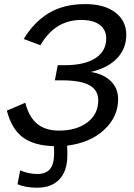

<svg xmlns="http://www.w3.org/2000/svg" viewBox="-20 -688 640 916"><path d="M238.3 40.5 237.3 9.3Q142.1 6.8 88.9 -32.7Q35.6 -72.3 12.7 -160.2L100.6 -197.8Q118.7 -127.9 158.4 -96.4Q198.2 -64.9 261.2 -64.9Q345.2 -64.9 397 -104.2Q448.7 -143.6 448.7 -209.5Q448.7 -258.3 406.5 -281.5Q364.3 -304.7 276.4 -304.7H241.7L255.4 -377H290Q383.3 -377 435.1 -410.4Q486.8 -443.8 486.8 -504.9Q486.8 -545.9 455.8 -569.3Q424.8 -592.8 368.2 -592.8Q241.7 -592.8 172.9 -472.2L93.3 -502Q141.1 -582 212.4 -625.2Q283.7 -668.5 386.2 -668.5Q478 -668.5 530.3 -628.4Q582.5 -588.4 582.5 -522Q582.5 -456.5 538.8 -410.2Q495.1 -363.8 413.1 -344.7Q473.1 -335.4 508.3 -301.3Q543.5 -267.1 543.5 -214.8Q543.5 -130.4 476.8 -68.6Q410.2 -6.8 300.3 6.8L301.3 39.6V52.2Q301.3 127 263.9 167.2Q226.6 207.5 157.2 207.5Q101.6 207.5 63.5 190.9L76.2 125Q116.7 142.1 158.7 142.1Q198.7 142.1 218.5 118.7Q238.3 95.2 238.3 40.5Z"/></svg>

Font: Liberation Mono
Style: Italic
Weight: 400
Italic angle: -12°
Monospace: yes
Designer: Steve Matteson
Foundry: Ascender Corporation
Version: Version 2.1.5